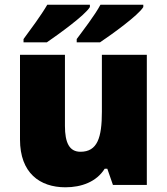

<svg xmlns="http://www.w3.org/2000/svg" viewBox="-20 -786 710 816"><path d="M589 -756V-766H407C383 -721 334 -658 306 -620V-606H405C457 -641 568 -721 589 -756ZM362 -756V-766H181C155 -721 108 -658 80 -620V-606H179C230 -641 341 -721 362 -756ZM604 -553H413V-311C413 -201 394 -141 322 -141C275 -141 256 -179 256 -251V-553H65V-193C65 -51 149 10 258 10C326 10 390 -13 425 -69H436L460 0H604Z"/></svg>

Font: Noto Sans Lao UI Blk
Style: Regular
Weight: 900
Designer: Monotype Design Team
Foundry: Monotype Imaging Inc.
Version: Version 2.000